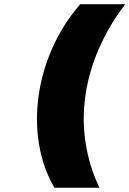

<svg xmlns="http://www.w3.org/2000/svg" viewBox="-20 -762 611 906"><path d="M162.1 -309.1Q178.7 -428.2 228.8 -539.1Q278.8 -649.9 356.9 -740.2L357.9 -742.2H570.8L564.9 -733.9Q494.6 -641.6 446.8 -532.5Q398.9 -423.3 382.8 -309.1Q366.7 -195.3 384.3 -85.7Q401.9 23.9 445.8 116.2L450.2 124H236.8L235.8 122.1Q183.6 32.2 164.6 -78.6Q145.5 -189.5 162.1 -309.1Z"/></svg>

Font: Trueno UltraBlack
Style: Italic
Weight: 950
Designer: Julieta Ulanovsky
Foundry: Julieta Ulanovsky
Version: Version 3.001b | FøM Fix